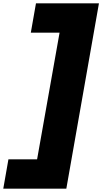

<svg xmlns="http://www.w3.org/2000/svg" viewBox="-54 -915 620 1164"><path d="M164.1 -895H545.9L348.1 229H-34.2L-2.9 50.8H170.9L307.1 -716.8H132.8Z"/></svg>

Font: SVN-Poppins Black
Style: Italic
Weight: 900
Italic angle: -10°
Designer: Ninad Kale (Devanagari), Jonny Pinhorn (Latin)
Foundry: Indian Type Foundry
Version: Version 3.002 2017